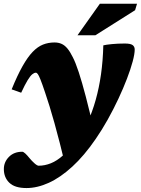

<svg xmlns="http://www.w3.org/2000/svg" viewBox="-51 -736 732 997"><path d="M59 -254.5 9.5 -272Q39 -344.5 65.8 -392Q92.5 -439.5 118.5 -466.5Q144.5 -493.5 172.2 -504.5Q200 -515.5 232 -515.5Q252 -515.5 268.2 -508.5Q284.5 -501.5 298.8 -484.5Q313 -467.5 327 -439Q341.5 -411 358 -360.8Q374.5 -310.5 394.5 -234.5Q414.5 -158.5 438.5 -52L292 138.5Q275 67 260 8.8Q245 -49.5 231.8 -97Q218.5 -144.5 206.5 -183.5Q194.5 -222.5 183 -256Q168 -301 159.2 -322.8Q150.5 -344.5 145.2 -351.5Q140 -358.5 135 -358.5Q126.5 -358.5 116.2 -350Q106 -341.5 92.2 -319Q78.5 -296.5 59 -254.5ZM335.5 -1 344.5 6Q378 -43.5 403.2 -99.2Q428.5 -155 446 -217.5Q463.5 -280 473.5 -350.2Q483.5 -420.5 485.5 -500.5Q499.5 -504 530 -507Q560.5 -510 597 -510Q626.5 -510 637.5 -502Q648.5 -494 648.5 -479Q648.5 -456 638 -416.8Q627.5 -377.5 608.5 -327.8Q589.5 -278 564 -223.5Q538.5 -169 508.5 -115.2Q478.5 -61.5 446 -14.5Q386 73 324.2 129.5Q262.5 186 202.5 213.2Q142.5 240.5 86.5 240.5Q26 240.5 -2.5 213Q-31 185.5 -31 142Q-31 105.5 -4.8 78.8Q21.5 52 64.5 52Q70.5 52 80.5 61.2Q90.5 70.5 102.5 85.5Q114.5 100 128.2 112.2Q142 124.5 150 124.5Q181.5 124.5 213.2 111.8Q245 99 276.2 71Q307.5 43 335.5 -1ZM351.5 -553 467.5 -716.5H660.5L650.5 -683L444.5 -553Z"/></svg>

Font: Newsreader 9pt ExtraBold
Style: Italic
Weight: 800
Italic angle: -17°
Designer: Hugues Gentile
Foundry: Production Type
Version: Version 1.003